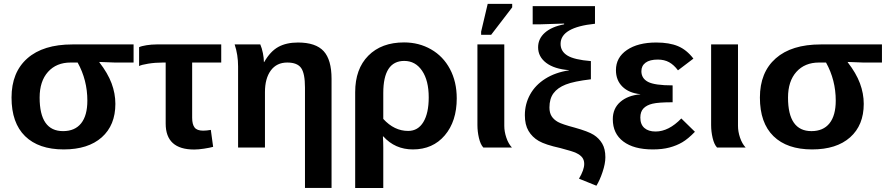

<svg xmlns="http://www.w3.org/2000/svg" viewBox="-20 -756 4560 984"><path d="M571.3 -223.6Q571.3 -114.3 501.5 -52.2Q431.6 9.8 306.6 9.8Q178.2 9.8 108.6 -58.1Q39.1 -126 39.1 -255.9Q39.1 -385.3 120.1 -456.8Q201.2 -528.3 351.1 -528.3H664.6V-435.5H569.3L489.3 -438.5V-436.5Q532.2 -381.3 551.8 -329.1Q571.3 -276.9 571.3 -223.6ZM427.7 -240.2Q427.7 -345.7 377.9 -435.5H341.8Q269 -435.5 226.1 -387.7Q183.1 -339.8 183.1 -255.9Q183.1 -84 303.2 -84Q363.8 -84 395.8 -124Q427.7 -164.1 427.7 -240.2Z M815.9 -435.5Q775.9 -435.5 739.7 -429.7Q703.6 -423.8 692.9 -417.5V-514.2Q704.6 -520 730.7 -524.2Q756.8 -528.3 782.2 -528.3H1113.8V-435.5H964.8V-152.3Q964.8 -118.7 977.3 -102.5Q989.7 -86.4 1021 -86.4Q1039.6 -86.4 1060.5 -90.3L1072.3 -3.4Q1054.7 1.5 1025.6 5.9Q996.6 10.3 975.1 10.3Q829.1 10.3 829.1 -122.6V-435.5Z M1543 207V-307.1Q1543 -379.9 1523.2 -407.7Q1503.4 -435.5 1452.1 -435.5Q1397.9 -435.5 1367.9 -394.8Q1337.9 -354 1337.9 -283.7V0H1200.2V-415.5Q1200.2 -475.6 1182.6 -528.3H1314Q1322.3 -509.3 1327.4 -483.6Q1332.5 -458 1332.5 -438H1334Q1365.2 -492.7 1406.2 -515.4Q1447.3 -538.1 1507.3 -538.1Q1598.1 -538.1 1638.7 -493.9Q1679.2 -449.7 1679.2 -352.1V207Z M2320.8 -252Q2320.8 -134.3 2259.5 -62.3Q2198.2 9.8 2096.2 9.8Q2004.4 9.8 1944.3 -57.1H1942.4Q1944.3 -27.8 1944.3 0V207.5H1800.3V-283.7Q1800.3 -402.8 1867.7 -470.7Q1935.1 -538.6 2050.8 -538.6Q2127.4 -538.6 2189.5 -502.9Q2251.5 -467.3 2286.1 -402.1Q2320.8 -336.9 2320.8 -252ZM2177.2 -256.8Q2177.2 -343.3 2143.1 -393.6Q2108.9 -443.8 2051.8 -443.8Q1944.3 -443.8 1944.3 -279.3V-146.5Q2000.5 -85 2071.8 -85Q2122.1 -85 2149.7 -130.4Q2177.2 -175.8 2177.2 -256.8Z M2457 0Q2442.4 -15.6 2434.6 -48.6Q2426.8 -81.5 2426.8 -115.2V-528.3H2564.5V-110.8Q2564.5 -81.5 2575 -50.5Q2585.4 -19.5 2603.5 0ZM2445.8 -577.6V-593.8L2479.5 -736.3H2605V-718.3L2497.1 -577.6Z M2795.9 -205.1Q2795.9 -178.2 2806.9 -160.6Q2817.9 -143.1 2839.1 -131.1Q2860.4 -119.1 2924.8 -102.1Q2995.1 -82.5 3022.7 -64.9Q3050.3 -47.4 3066.4 -20Q3082.5 7.3 3082.5 49.8Q3082.5 82.5 3068.1 125.5Q3053.7 168.5 3036.6 195.8L2947.3 159.7Q2974.1 114.7 2974.1 84Q2974.1 64.5 2964.1 51.3Q2954.1 38.1 2933.3 28.3Q2912.6 18.6 2852.1 2.9Q2774.4 -14.2 2741 -33.7Q2707.5 -53.2 2688.7 -85Q2669.9 -116.7 2669.9 -165.5Q2669.9 -223.1 2696.8 -271.7Q2723.6 -320.3 2774.7 -352.5Q2825.7 -384.8 2896 -395.5V-396.5Q2820.8 -402.3 2779.3 -433.8Q2737.8 -465.3 2737.8 -513.7Q2737.8 -557.6 2772.5 -588.4Q2807.1 -619.1 2871.1 -631.3V-635.3L2747.1 -631.3H2710V-724.6H3029.3V-634.3Q2853 -616.2 2853 -531.2Q2853 -492.7 2888.2 -471.2Q2923.3 -449.7 3008.3 -442.9V-349.6Q2921.4 -339.4 2879.4 -322.8Q2837.4 -306.2 2816.7 -278.1Q2795.9 -250 2795.9 -205.1Z M3339.8 -82Q3407.2 -82 3471.7 -148.9L3541.5 -80.6Q3505.9 -43.9 3476.8 -26.9Q3447.8 -9.8 3411.1 0Q3374.5 9.8 3325.7 9.8Q3228.5 9.8 3174.6 -30.8Q3120.6 -71.3 3120.6 -145Q3120.6 -200.2 3158.9 -233.6Q3197.3 -267.1 3261.2 -272.5V-273.4Q3203.1 -279.3 3169.9 -312Q3136.7 -344.7 3136.7 -396.5Q3136.7 -461.4 3193.1 -499.8Q3249.5 -538.1 3343.3 -538.1Q3410.2 -538.1 3454.6 -519.5Q3499 -501 3533.7 -455.6L3454.6 -395.5Q3434.1 -423.3 3409.4 -437Q3384.8 -450.7 3351.1 -450.7Q3310.1 -450.7 3288.6 -434.8Q3267.1 -418.9 3267.1 -391.1Q3267.1 -354 3301.5 -336.2Q3335.9 -318.4 3427.2 -318.4V-231.9Q3355 -231.9 3324.5 -224.6Q3293.9 -217.3 3277.8 -200.4Q3261.7 -183.6 3261.7 -153.3Q3261.7 -118.2 3282.5 -100.1Q3303.2 -82 3339.8 -82Z M3654.8 0Q3640.1 -15.6 3632.3 -48.6Q3624.5 -81.5 3624.5 -115.2V-528.3H3762.2V-110.8Q3762.2 -81.5 3772.7 -50.5Q3783.2 -19.5 3801.3 0Z M4406.7 -223.6Q4406.7 -114.3 4336.9 -52.2Q4267.1 9.8 4142.1 9.8Q4013.7 9.8 3944.1 -58.1Q3874.5 -126 3874.5 -255.9Q3874.5 -385.3 3955.6 -456.8Q4036.6 -528.3 4186.5 -528.3H4500V-435.5H4404.8L4324.7 -438.5V-436.5Q4367.7 -381.3 4387.2 -329.1Q4406.7 -276.9 4406.7 -223.6ZM4263.2 -240.2Q4263.2 -345.7 4213.4 -435.5H4177.2Q4104.5 -435.5 4061.5 -387.7Q4018.6 -339.8 4018.6 -255.9Q4018.6 -84 4138.7 -84Q4199.2 -84 4231.2 -124Q4263.2 -164.1 4263.2 -240.2Z"/></svg>

Font: Arial
Style: Bold
Weight: 700
Designer: Steve Matteson
Foundry: Ascender Corporation
Version: Version 2.00.3